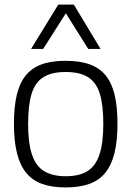

<svg xmlns="http://www.w3.org/2000/svg" viewBox="-20 -810 575 840"><path d="M41 -268Q41 -341 53 -393Q65 -445 91.5 -478.5Q118 -512 161 -528Q204 -544 267 -544Q330 -544 373.5 -528Q417 -512 443.5 -478.5Q470 -445 482 -393Q494 -341 494 -268Q494 -194 481 -141Q468 -88 441 -54.5Q414 -21 371 -5.5Q328 10 267 10Q207 10 164 -5.5Q121 -21 94 -54.5Q67 -88 54 -141Q41 -194 41 -268ZM103 -268Q103 -184 120 -133.5Q137 -83 173.5 -61Q210 -39 267 -39Q326 -39 362 -61Q398 -83 415 -133.5Q432 -184 432 -268Q432 -351 416.5 -400.5Q401 -450 365 -472.5Q329 -495 267 -495Q206 -495 170 -472.5Q134 -450 118.5 -400.5Q103 -351 103 -268ZM116 -596 235 -790H303L420 -596H366L268 -752L169 -596Z"/></svg>

Font: Georama ExtraCondensed Thin Light
Style: Regular
Weight: 300
Version: Version 1.001